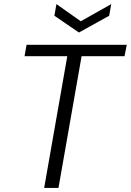

<svg xmlns="http://www.w3.org/2000/svg" viewBox="-20 -919 640 939"><path d="M196 0 309 -644H100L110 -700H600L589 -644H379L266 0ZM524 -899 514 -842 366 -760 246 -842 256 -899 375 -815Z"/></svg>

Font: DM Sans Light
Style: Italic
Weight: 300
Italic angle: -10°
Designer: Colophon Foundry, Jonny Pinhorn
Foundry: Colophon Foundry
Version: Version 4.004;gftools[0.9.30]